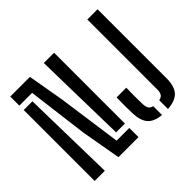

<svg xmlns="http://www.w3.org/2000/svg" viewBox="-176 -1040 1287 1287"><g transform="rotate(-45 467.0 -397.0)"><path d="M283.5 0 234 -280.5 179 -714H58V-800H244.5L290 -538L353 -87H473.5V0ZM390 -128.5 382 -501.5 376 -800H473.5V-128.5ZM58 0V-672.5H140.5L148 -305L154.5 0ZM746.5 6.5V-76.5Q770 -81 779.2 -95.2Q788.5 -109.5 788.5 -137V-800H885.5V-146.5Q885.5 -70.5 853 -34.5Q820.5 1.5 746.5 6.5ZM690 6.5Q621.5 1 590.8 -35Q560 -71 558 -146.5Q556 -219 558 -292H650Q649 -254.5 648.8 -214.5Q648.5 -174.5 650 -137Q651 -109.5 660 -95.5Q669 -81.5 690 -77Z"/></g></svg>

Font: Big Shoulders Stencil Text SemiBold
Style: Regular
Weight: 600
Designer: Patric King
Foundry: XO Type Co
Version: Version 1.000